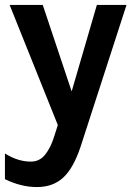

<svg xmlns="http://www.w3.org/2000/svg" viewBox="-20 -506 532 777"><path d="M0 115Q52 148 105 148Q140 148 162.5 120Q185 92 199 47L214 0L19 -486H153L270 -136L372 -486H492L306 88Q277 175 235.5 213Q194 251 129.5 251Q65 251 0 219Z"/></svg>

Font: Karmilla
Style: Bold
Weight: 700
Designer: Jonathan Pinhorn
Version: Version 1.000